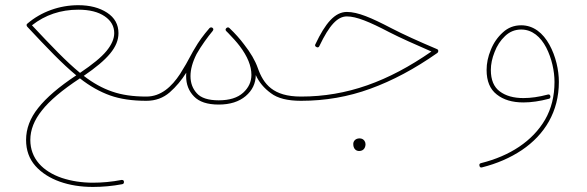

<svg xmlns="http://www.w3.org/2000/svg" viewBox="-20 -408 2295 751"><path d="M82 139.2C82 179.7 94.2 213.4 118.2 240.7C166.5 295.4 249.5 323.2 343.3 323.2C380.9 323.2 419.4 319.8 458 312.5C462.4 311.5 464.8 309.1 464.8 304.7V302.7C464.4 298.3 461.9 295.9 457.5 295.9H455.1C417.5 303.2 379.9 306.6 343.3 306.6C299.8 306.6 259.3 300.3 222.2 288.1C147.9 262.7 98.6 212.9 98.6 139.2C98.6 100.1 113.8 61.5 144 23.9C173.8 -14.2 223.1 -55.7 292 -101.1L292.5 -101.6C331.5 -70.8 371.1 -48.8 410.6 -34.7C450.2 -20.5 497.6 -13.7 552.2 -13.7H552.7C558.1 -13.7 561 -16.6 561 -22C561 -27.3 558.1 -30.3 552.7 -30.3H552.2C501 -30.3 456.5 -36.6 418.9 -49.8C381.3 -62.5 344.2 -83 307.6 -111.3C401.9 -175.8 443.4 -224.1 443.4 -278.3C443.4 -312 428.7 -338.9 398.9 -358.4C369.1 -377.9 331.5 -387.7 286.1 -387.7C213.4 -387.7 141.6 -362.3 87.4 -315.9C85 -314.5 84 -312.5 84 -310.1V-309.1C84.5 -307.1 85 -305.7 85.4 -305.2L86.9 -303.2C163.6 -221.2 223.1 -158.7 278.3 -113.3C210.4 -68.4 161.1 -25.9 129.4 14.2C97.7 53.7 82 95.7 82 139.2ZM286.1 -370.1C330.6 -370.1 364.7 -361.3 389.6 -344.2C414.6 -327.1 426.8 -305.2 426.8 -278.3C426.8 -256.3 416.5 -232.9 396.5 -208.5C376.5 -184.1 341.8 -155.8 293 -123C239.7 -166.5 181.6 -227.5 105 -309.1C156.7 -349.6 217.3 -370.1 286.1 -370.1Z M544.4 -22C544.4 -16.6 547.4 -13.7 552.7 -13.7C588.4 -13.7 618.7 -24.9 644 -46.9C668.9 -68.8 690.4 -94.7 708.5 -123.5C708 -119.1 708 -114.7 708 -110.4C708 -78.1 718.3 -51.8 738.8 -30.8C758.8 -9.8 791 1 835.4 1C879.9 1 915 -10.3 940.9 -32.2C966.8 -54.2 980 -81.5 980.5 -114.3C993.2 -86.4 1012.7 -63 1039.6 -43.5C1065.9 -23.4 1105 -13.7 1157.2 -13.7H1157.7C1163.1 -13.7 1166 -16.6 1166 -22C1166 -27.3 1163.1 -30.3 1157.7 -30.3H1157.2C1048.3 -30.3 1010.7 -78.6 988.3 -142.1C978 -171.4 960 -202.1 934.6 -234.4C918.9 -255.4 899.9 -276.9 877.4 -298.3C876 -299.8 874.5 -300.3 872.6 -300.8H871.6C869.1 -300.8 867.2 -299.8 865.7 -298.3L865.2 -297.9C863.3 -295.9 862.3 -293.9 862.3 -292C862.3 -290 863.3 -288.1 865.7 -285.6L872.6 -278.8C890.1 -260.7 905.3 -244.1 917.5 -228C948.2 -187.5 963.4 -149.9 963.4 -115.2C963.4 -88.4 952.6 -64.9 931.2 -45.4C909.2 -25.4 877.4 -15.6 835.4 -15.6C794.9 -15.6 766.1 -24.9 750 -43C733.4 -61 725.1 -83.5 725.1 -110.4C725.1 -136.2 732.9 -165 749 -196.8C766.6 -228 792.5 -263.7 812 -287.1C813.5 -289.6 814.5 -291.5 814.5 -293C814.5 -295.4 813.5 -297.4 811.5 -298.8C810.1 -300.3 808.1 -300.8 805.7 -300.8C803.2 -300.8 800.8 -299.8 799.3 -297.9C775.4 -270.5 756.3 -244.1 742.2 -219.2C736.8 -210.9 732.4 -202.6 728.5 -195.3C715.3 -169.9 700.7 -144.5 684.6 -119.1C651.4 -68.4 609.4 -30.3 552.7 -30.3C547.4 -30.3 544.4 -27.3 544.4 -22Z M1336.9 -361.3C1289.6 -361.3 1252.4 -316.9 1213.9 -235.4C1212.9 -233.9 1212.4 -232.4 1212.4 -231C1212.4 -228 1214.4 -225.6 1217.8 -224.1C1219.2 -223.1 1220.7 -222.7 1222.2 -222.7C1225.6 -222.7 1228 -224.6 1229.5 -228.5C1268.1 -309.1 1299.8 -343.8 1336.9 -343.8C1374 -343.8 1424.8 -322.8 1502.4 -282.2C1547.9 -258.8 1601.6 -235.4 1667.5 -206.5C1498 -88.9 1336.9 -30.3 1157.7 -30.3C1151.9 -30.3 1148.9 -27.3 1148.9 -22C1148.9 -16.6 1151.9 -13.7 1157.7 -13.7C1252 -13.7 1342.3 -29.3 1428.7 -61C1515.1 -92.3 1602.1 -138.7 1690.4 -200.7C1692.9 -202.6 1694.3 -205.1 1694.3 -208C1694.3 -211.9 1692.9 -214.4 1689.5 -215.8C1616.7 -246.6 1558.6 -272.9 1510.3 -297.9C1432.6 -338.4 1379.9 -361.3 1336.9 -361.3ZM1361.8 154.8C1361.8 159.2 1362.3 163.1 1363.3 166.5C1365.7 174.8 1372.6 182.6 1384.8 182.6C1403.8 182.6 1409.7 167.5 1409.7 155.8C1409.7 151.4 1408.2 147 1405.8 143.1C1401.4 136.7 1395 133.3 1386.2 133.3C1370.1 133.3 1361.8 144.5 1361.8 154.8Z M2018.6 -309.1C1990.7 -309.1 1966.8 -299.8 1946.8 -281.2C1926.3 -262.7 1910.6 -240.2 1899.9 -213.4C1888.7 -186.5 1883.3 -160.2 1883.3 -134.3C1883.3 -90.8 1896.5 -59.1 1922.9 -38.6C1949.2 -17.6 1983.9 -7.3 2027.3 -7.3C2058.1 -7.3 2091.3 -12.2 2126.5 -21.5C2130.9 -22.5 2132.8 -24.9 2132.8 -29.3V-31.7C2131.8 -36.1 2129.4 -38.6 2126 -38.6C2125 -38.6 2124 -38.6 2122.6 -38.1C2087.9 -28.8 2056.2 -24.4 2027.3 -24.4C1988.8 -24.4 1958 -33.2 1935.1 -50.3C1911.6 -67.4 1899.9 -95.7 1899.9 -134.3C1899.9 -156.7 1904.8 -180.2 1914.6 -204.6C1923.8 -229 1937.5 -250 1955.6 -267.1C1973.6 -284.2 1994.6 -292.5 2018.6 -292.5C2062 -292.5 2094.7 -263.7 2116.7 -221.7C2138.2 -179.7 2148.9 -129.9 2148.9 -87.4C2148.9 -32.2 2136.7 17.1 2112.3 59.6C2063 144.5 1973.6 202.1 1861.8 230C1857.4 231 1855 233.4 1855 237.3C1855 238.3 1855 239.3 1855.5 240.7C1856.4 245.1 1858.9 247.1 1862.3 247.1C1863.3 247.1 1864.3 247.1 1865.7 246.6C1923.8 231.9 1975.6 209.5 2021 179.2C2110.8 118.7 2166 28.3 2166 -87.4C2166 -134.3 2153.8 -188.5 2128.9 -233.4C2104 -278.3 2067.4 -309.1 2018.6 -309.1Z"/></svg>

Font: Mikhak Thin
Style: Regular
Weight: 100
Designer: Amin Abedi
Version: Version 3.2